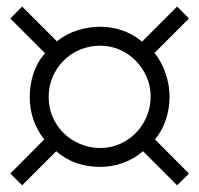

<svg xmlns="http://www.w3.org/2000/svg" viewBox="-20 -720 602 580"><path d="M515.1 -160.2 412.1 -263.2Q384.8 -239.7 351.3 -227.8Q317.9 -215.8 283.2 -215.8Q245.1 -215.8 211.4 -227.3Q177.7 -238.8 149.9 -263.2L46.9 -160.2L11.2 -195.8L113.8 -298.8Q91.8 -326.2 80.8 -358.9Q69.8 -391.6 69.8 -426.8Q69.8 -444.3 72.5 -462.2Q75.2 -480 80.8 -497.1Q86.4 -514.2 95.2 -530Q104 -545.9 116.2 -559.1L11.2 -664.1L46.9 -700.2L151.9 -595.2Q179.2 -617.2 213.4 -628.2Q247.6 -639.2 283.2 -639.2Q317.9 -639.2 350.6 -627.7Q383.3 -616.2 409.2 -594.2L515.1 -700.2L550.8 -664.1L446.8 -560.1Q468.3 -533.7 480.2 -498.5Q492.2 -463.4 492.2 -428.2Q492.2 -392.6 481.4 -359.4Q470.7 -326.2 448.2 -298.8L550.8 -195.8ZM435.1 -428.2Q435.1 -459.5 423.1 -487.3Q411.1 -515.1 390.6 -536.1Q370.1 -557.1 342.3 -569.6Q314.5 -582 283.2 -582Q250.5 -582 221.9 -570.1Q193.4 -558.1 172.4 -537.1Q151.4 -516.1 139.2 -487.8Q127 -459.5 127 -426.8Q127 -394.5 139.2 -366.5Q151.4 -338.4 172.6 -317.6Q193.8 -296.9 222.4 -284.9Q251 -272.9 283.2 -272.9Q314.9 -272.9 342.8 -285.4Q370.6 -297.9 391.1 -319.1Q411.6 -340.3 423.3 -368.4Q435.1 -396.5 435.1 -428.2Z"/></svg>

Font: Tai Heritage Pro
Style: Bold
Weight: 700
Designer: Faah Baccam, Walt Agee, Victor Gaultney, Annie Olsen, Eric Hays
Foundry: SIL International
Version: Version 2.600